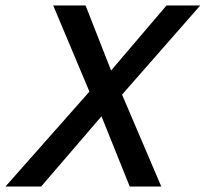

<svg xmlns="http://www.w3.org/2000/svg" viewBox="-59 -680 750 700"><path d="M-39 0 267 -346 135 -660H253L346 -423L548 -660H671L386 -335L529 0H414L311 -256L91 0Z"/></svg>

Font: Work Sans Medium
Style: Italic
Weight: 500
Italic angle: -13°
Designer: Wei Huang
Foundry: Wei Huang
Version: Version 2.012; ttfautohint (v1.8.3)